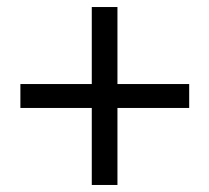

<svg xmlns="http://www.w3.org/2000/svg" viewBox="-20 -642 595 546"><path d="M241 -116H314V-335H518V-403H314V-622H241V-403H38V-335H241Z"/></svg>

Font: Noto Sans KR
Style: Regular
Weight: 400
Designer: Ryoko NISHIZUKA 西塚涼子 (kana, bopomofo & ideographs); Paul D. Hunt (Latin, Greek & Cyrillic); Sandoll Communications 산돌커뮤니
Foundry: Adobe
Version: Version 2.004;hotconv 1.0.118;makeotfexe 2.5.65603